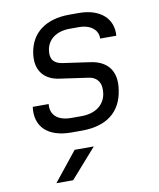

<svg xmlns="http://www.w3.org/2000/svg" viewBox="-88 -628 776 937"><g transform="rotate(-10 300.0 -159.5)"><path d="M230 9H282C404 9 477 -47 493 -152C509 -244 468 -301 380 -313L247 -332C203 -338 185 -363 192 -406C200 -458 244 -491 310 -491H356C415 -491 450 -459 448 -418H528C535 -503 472 -559 367 -559H320C204 -559 129 -504 114 -406C101 -324 140 -271 217 -260L357 -240C404 -234 424 -201 416 -150C407 -95 361 -61 293 -61H241C175 -61 139 -94 145 -147H66C53 -50 114 9 230 9ZM115 240H198L326 95H231Z"/></g></svg>

Font: JetBrains Mono Light
Style: Italic
Weight: 336
Italic angle: -9°
Monospace: yes
Designer: Philipp Nurullin, Konstantin Bulenkov
Foundry: JetBrains
Version: Version 2.305